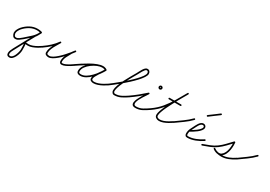

<svg xmlns="http://www.w3.org/2000/svg" viewBox="18 -1512 3903 2771"><g transform="rotate(30 1970.0 -127.0)"><path d="M336 -254Q348 -250 345 -239Q341 -227 330 -230Q300 -239 270 -239Q208 -239 154 -209Q100 -179 59 -133Q59 -133 59 -133Q59 -133 59 -133Q44 -115 31.5 -92Q19 -69 19 -45Q19 -42 20 -40Q22 -25 30.5 -11Q39 3 57 3Q81 3 105 -14.5Q129 -32 146 -47Q197 -92 246.5 -137Q296 -182 325 -245Q330 -256 341 -250Q352 -244 347 -234Q334 -211 321.5 -187.5Q309 -164 292 -144Q292 -144 293 -145Q294 -146 294 -146Q249 -65 205 16Q161 97 118 179Q118 179 118 179Q118 178 118 178Q108 197 100 215Q92 233 92 254Q92 276 113 277Q114 277 116 277Q136 277 152.5 259Q169 241 180.5 214.5Q192 188 198.5 161.5Q205 135 205 119Q205 92 204 61.5Q203 31 196 5Q195 0 200 -6Q205 -11 210 -10Q237 -4 263 -4Q293 -4 328.5 -17.5Q364 -31 397 -50.5Q430 -70 455 -87Q455 -87 455 -87Q455 -87 455 -87Q465 -94 472 -84Q479 -74 469 -67Q442 -48 406.5 -28Q371 -8 333.5 6Q296 20 263 20Q234 20 206 14Q203 13 204.5 9.5Q206 6 209 3Q212 0 215.5 -2Q219 -4 220 -1Q227 27 228 58.5Q229 90 229 119Q229 141 221.5 171.5Q214 202 199 232Q184 262 163 281.5Q142 301 116 301Q113 301 111 301Q68 298 68 254Q68 230 77 209Q86 188 96 168Q96 168 96 167Q96 167 96 167Q140 86 184 4.5Q228 -77 272 -158Q272 -158 273 -159Q274 -160 274 -160Q290 -179 302 -201.5Q314 -224 325 -246Q331 -256 341 -251Q352 -246 347 -235Q327 -191 297 -156Q267 -121 232 -90.5Q197 -60 162 -29Q141 -11 113.5 8Q86 27 57 27Q29 27 14.5 7.5Q0 -12 -4 -36Q-5 -40 -5 -45Q-5 -73 9 -100.5Q23 -128 41 -149Q41 -149 41 -149Q41 -149 41 -149Q85 -199 143.5 -231Q202 -263 270 -263Q303 -263 336 -254Q336 -254 336 -254Q336 -254 336 -254Z M468 -67Q458 -60 451 -70Q444 -80 454 -87Q507 -123 554.5 -167.5Q602 -212 639 -264Q646 -273 655 -267Q665 -261 659 -251Q641 -219 618.5 -182.5Q596 -146 580 -107.5Q564 -69 564 -32Q564 -16 577.5 -11.5Q591 -7 603 -7Q629 -7 661 -26.5Q693 -46 727.5 -77Q762 -108 793.5 -142.5Q825 -177 850.5 -208.5Q876 -240 890 -260Q897 -269 907 -262Q917 -255 909 -246Q899 -232 888 -219Q877 -206 868 -191Q868 -191 869 -191Q869 -191 869 -191Q849 -155 827.5 -114Q806 -73 806 -30Q806 -21 809 -15Q809 -15 809 -16Q808 -16 808 -16Q811 -11 813.5 -10Q816 -9 823 -9Q845 -9 876 -23.5Q907 -38 936 -56.5Q965 -75 982 -87Q982 -87 982 -87Q982 -87 982 -87Q992 -94 999 -84Q1006 -74 996 -67Q976 -53 945 -34Q914 -15 881 0Q848 15 823 15Q810 15 802 11Q794 7 788 -4Q788 -4 787 -4Q787 -5 787 -5Q782 -15 782 -30Q782 -77 804 -120Q826 -163 847 -203Q847 -203 847 -203Q848 -203 848 -203Q856 -218 868 -232.5Q880 -247 891 -260Q898 -270 907 -263Q917 -256 910 -246Q894 -224 867 -190.5Q840 -157 807 -121Q774 -85 738 -54Q702 -23 667 -3Q632 17 603 17Q580 17 560 6Q540 -5 540 -32Q540 -72 556.5 -112Q573 -152 596 -190.5Q619 -229 639 -263Q644 -273 655 -266Q665 -259 659 -250Q621 -196 571.5 -150Q522 -104 468 -67Q468 -67 468 -67Q468 -67 468 -67Z M978 -70Q971 -80 981 -87Q1013 -109 1060 -139.5Q1107 -170 1160 -200Q1213 -230 1264.5 -249.5Q1316 -269 1356 -269Q1372 -269 1388 -264.5Q1404 -260 1418 -251Q1427 -244 1421 -235Q1415 -225 1405 -231Q1382 -244 1354 -244Q1319 -244 1275 -226Q1231 -208 1190 -177.5Q1149 -147 1122.5 -110Q1096 -73 1096 -34Q1096 -15 1106 -10Q1116 -5 1133 -5Q1174 -5 1214.5 -29.5Q1255 -54 1291.5 -92Q1328 -130 1357 -170.5Q1386 -211 1403 -244Q1409 -254 1420 -249Q1430 -243 1425 -232Q1414 -213 1395.5 -186.5Q1377 -160 1358 -132Q1339 -104 1325.5 -77.5Q1312 -51 1312 -32Q1312 -17 1325.5 -12Q1339 -7 1351 -7Q1383 -7 1418.5 -19.5Q1454 -32 1487 -50.5Q1520 -69 1546 -87Q1546 -87 1546 -87Q1546 -87 1546 -87Q1556 -94 1563 -84Q1570 -74 1560 -67Q1532 -48 1496.5 -28.5Q1461 -9 1423.5 4Q1386 17 1351 17Q1329 17 1308.5 5.5Q1288 -6 1288 -32Q1288 -57 1301 -84.5Q1314 -112 1333.5 -140Q1353 -168 1372 -194.5Q1391 -221 1403 -244Q1409 -254 1420 -249Q1430 -243 1425 -232Q1405 -196 1374 -153Q1343 -110 1304.5 -70.5Q1266 -31 1222 -6Q1178 19 1133 19Q1106 19 1089 7Q1072 -5 1072 -34Q1072 -78 1100.5 -119.5Q1129 -161 1173 -194.5Q1217 -228 1265.5 -248Q1314 -268 1354 -268Q1388 -268 1417 -251Q1427 -246 1420 -235Q1413 -225 1404 -231Q1394 -239 1381 -242Q1368 -245 1356 -245Q1327 -245 1289.5 -232Q1252 -219 1210 -198Q1168 -177 1127.5 -152.5Q1087 -128 1052.5 -105.5Q1018 -83 995 -67Q985 -60 978 -70Z M1543 -70Q1536 -80 1546 -87Q1565 -100 1602.5 -129.5Q1640 -159 1686.5 -198Q1733 -237 1780.5 -280Q1828 -323 1868 -365Q1908 -407 1932.5 -442Q1957 -477 1957 -499Q1957 -512 1950.5 -521.5Q1944 -531 1930 -531Q1918 -531 1905.5 -517Q1893 -503 1880.5 -482Q1868 -461 1858 -441Q1848 -421 1841 -410Q1826 -384 1805 -347.5Q1784 -311 1761.5 -269.5Q1739 -228 1719.5 -185.5Q1700 -143 1687.5 -105Q1675 -67 1675 -39Q1675 -29 1681.5 -18.5Q1688 -8 1699 -8Q1753 -8 1800.5 -32.5Q1848 -57 1891 -87Q1901 -94 1908 -84Q1915 -74 1905 -67Q1859 -35 1808 -9.5Q1757 16 1699 16Q1677 16 1664 -1.5Q1651 -19 1651 -39Q1651 -76 1669.5 -127.5Q1688 -179 1716 -234Q1744 -289 1772.5 -338.5Q1801 -388 1821 -422Q1829 -437 1840.5 -459.5Q1852 -482 1865.5 -504Q1879 -526 1895 -540.5Q1911 -555 1930 -555Q1954 -555 1967.5 -538.5Q1981 -522 1981 -499Q1981 -473 1956.5 -435.5Q1932 -398 1891.5 -354.5Q1851 -311 1803 -267Q1755 -223 1707.5 -183Q1660 -143 1620.5 -112.5Q1581 -82 1560 -67Q1550 -60 1543 -70Z M1888 -70Q1881 -80 1891 -87Q1949 -127 2004.5 -172Q2060 -217 2112 -264Q2120 -271 2128 -264Q2136 -257 2130 -249Q2123 -237 2107.5 -214Q2092 -191 2074 -163Q2056 -135 2041.5 -106.5Q2027 -78 2021 -54Q2015 -30 2022.5 -15.5Q2030 -1 2057 -1Q2113 -1 2161.5 -28.5Q2210 -56 2254 -87Q2264 -94 2271 -84Q2278 -74 2268 -67Q2221 -34 2169 -5.5Q2117 23 2057 23Q2019 23 2005 6.5Q1991 -10 1994.5 -37.5Q1998 -65 2012.5 -97Q2027 -129 2046 -161.5Q2065 -194 2083 -220Q2101 -246 2110 -261Q2112 -266 2117 -265.5Q2122 -265 2125 -262Q2129 -258 2130.5 -254Q2132 -250 2128 -246Q2076 -199 2019.5 -153Q1963 -107 1905 -67Q1895 -60 1888 -70ZM2232 -414Q2232 -420 2226 -420Q2220 -420 2220 -414Q2220 -408 2226 -408Q2232 -408 2232 -414ZM2196 -414Q2196 -426 2205 -435Q2214 -444 2226 -444Q2238 -444 2247 -435Q2256 -426 2256 -414Q2256 -402 2247 -393Q2238 -384 2226 -384Q2214 -384 2205 -393Q2196 -402 2196 -414Z M2268 -67Q2258 -60 2251 -70Q2244 -80 2254 -87Q2337 -145 2397 -218Q2457 -291 2505.5 -373.5Q2554 -456 2603 -542Q2608 -552 2619 -546Q2629 -541 2623 -530Q2611 -509 2589.5 -472Q2568 -435 2542 -388.5Q2516 -342 2490 -293Q2464 -244 2442 -197Q2420 -150 2406.5 -111Q2393 -72 2393 -48Q2393 -27 2409 -18Q2425 -9 2443 -9Q2474 -9 2507.5 -21.5Q2541 -34 2572.5 -52Q2604 -70 2628 -87Q2628 -87 2628 -87Q2628 -87 2628 -87Q2638 -94 2645 -84Q2652 -74 2642 -67Q2615 -48 2581.5 -29.5Q2548 -11 2512.5 2Q2477 15 2443 15Q2415 15 2392 -1Q2369 -17 2369 -48Q2369 -74 2382.5 -114Q2396 -154 2418 -202Q2440 -250 2466.5 -300Q2493 -350 2519 -396.5Q2545 -443 2567.5 -481Q2590 -519 2603 -542Q2608 -552 2619 -546Q2629 -541 2623 -530Q2574 -442 2524.5 -358.5Q2475 -275 2414 -200.5Q2353 -126 2268 -67Q2268 -67 2268 -67Q2268 -67 2268 -67ZM2414 -328Q2402 -328 2402 -340Q2402 -352 2414 -352Q2462 -352 2509.5 -352Q2557 -352 2605 -352Q2605 -352 2605 -352Q2605 -352 2605 -352Q2617 -352 2617 -340Q2617 -328 2605 -328Q2557 -328 2509.5 -328Q2462 -328 2414 -328Q2414 -328 2414 -328Q2414 -328 2414 -328Z M2625 -69Q2618 -78 2628 -85Q2689 -129 2752 -174Q2815 -219 2867 -272Q2867 -272 2867 -272Q2867 -272 2867 -272Q2876 -281 2884 -273Q2893 -264 2885 -256Q2831 -201 2767.5 -155.5Q2704 -110 2642 -66Q2632 -59 2625 -69Z M2888 -76Q2882 -87 2893 -93Q2908 -100 2933.5 -115.5Q2959 -131 2985.5 -151Q3012 -171 3030.5 -192Q3049 -213 3049 -231Q3049 -240 3042 -246Q3035 -252 3026 -252Q3009 -252 2995 -239Q2981 -226 2970.5 -208.5Q2960 -191 2954 -178Q2954 -178 2954 -178Q2954 -178 2954 -178Q2936 -143 2917.5 -105.5Q2899 -68 2899 -28Q2899 -18 2903 -11Q2907 -4 2918 -4Q2977 -4 3040.5 -29Q3104 -54 3151 -87Q3161 -94 3168 -84Q3175 -74 3165 -67Q3115 -32 3048 -6Q2981 20 2918 20Q2896 20 2885.5 6Q2875 -8 2875 -28Q2875 -72 2894 -111.5Q2913 -151 2932 -188Q2932 -188 2932 -188Q2932 -188 2932 -188Q2941 -206 2954 -226.5Q2967 -247 2985 -261.5Q3003 -276 3026 -276Q3044 -276 3058.5 -263Q3073 -250 3073 -231Q3073 -208 3054 -183.5Q3035 -159 3007 -137.5Q2979 -116 2951 -98.5Q2923 -81 2904 -71Q2894 -66 2888 -76Z M3025 -390Q3016 -383 3008 -393Q3001 -402 3011 -410Q3050 -439 3089.5 -468Q3129 -497 3168 -527Q3177 -534 3185 -524Q3192 -515 3182 -507Q3143 -478 3103.5 -449Q3064 -420 3025 -390Q3025 -390 3025 -390Q3025 -390 3025 -390Z M3162 11Q3151 15 3147 4Q3143 -7 3154 -11Q3207 -31 3262 -52Q3317 -73 3363 -107Q3411 -142 3452.5 -186Q3494 -230 3535 -273Q3540 -278 3548 -275Q3555 -273 3556 -266Q3558 -242 3558 -220Q3558 -183 3551.5 -143.5Q3545 -104 3528 -68.5Q3511 -33 3479 -9Q3469 -1 3455.5 2Q3442 5 3429 5Q3403 5 3378.5 -5Q3354 -15 3334 -31Q3324 -38 3332 -47Q3339 -57 3349 -49Q3373 -29 3410 -21Q3447 -13 3478 -13Q3532 -13 3586 -34.5Q3640 -56 3684 -87Q3694 -94 3701 -84Q3708 -74 3698 -67Q3651 -35 3593 -12Q3535 11 3478 11Q3443 11 3402 1.5Q3361 -8 3333 -31Q3324 -38 3332 -48Q3339 -57 3348 -49Q3365 -36 3386 -27.5Q3407 -19 3429 -19Q3438 -19 3447.5 -21Q3457 -23 3465 -29Q3493 -50 3508 -82Q3523 -114 3528.5 -150.5Q3534 -187 3534 -220Q3534 -241 3532 -263Q3532 -267 3536 -267Q3540 -267 3544 -266Q3549 -264 3552 -261.5Q3555 -259 3553 -256Q3511 -212 3468.5 -167.5Q3426 -123 3377 -87Q3330 -52 3273.5 -30.5Q3217 -9 3162 11Q3162 11 3162 11Q3162 11 3162 11Z M3681 -69Q3674 -78 3684 -85Q3745 -129 3808 -174Q3871 -219 3923 -272Q3923 -272 3923 -272Q3923 -272 3923 -272Q3932 -281 3940 -273Q3949 -264 3941 -256Q3887 -201 3823.5 -155.5Q3760 -110 3698 -66Q3688 -59 3681 -69Z"/></g></svg>

Font: FRB American Cursive Light
Style: Italic
Weight: 300
Italic angle: -25°
Version: Version 2.0;Modular Font Editor K font №1